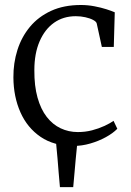

<svg xmlns="http://www.w3.org/2000/svg" viewBox="-20 -588 538 788"><path d="M226 180Q223 148.5 220.8 121Q218.5 93.5 216.2 64Q214 34.5 210 -3H297.5Q293.5 35 290.8 64.5Q288 94 285.8 121.2Q283.5 148.5 280.5 180ZM281.5 11Q201.5 11 146.8 -26.2Q92 -63.5 63.8 -127.2Q35.5 -191 35 -270Q34.5 -329 51.5 -382.8Q68.5 -436.5 103 -478Q137.5 -519.5 189.8 -543.5Q242 -567.5 312 -567.5Q340.5 -567.5 367.8 -562.2Q395 -557 416.8 -550Q438.5 -543 451 -537.5L447 -395.5H398L377 -491.5Q375.5 -499 362.5 -506Q349.5 -513 330.5 -517.2Q311.5 -521.5 291 -521.5Q240 -521.5 202 -494.8Q164 -468 142.5 -418.2Q121 -368.5 121 -300Q120.5 -235.5 134 -187.5Q147.5 -139.5 171.8 -108.2Q196 -77 228.8 -61.5Q261.5 -46 299.5 -46Q330 -46 357.8 -53.2Q385.5 -60.5 408.2 -71Q431 -81.5 446 -92L461.5 -59.5Q443.5 -41 414.2 -25Q385 -9 350.5 1Q316 11 281.5 11Z"/></svg>

Font: Merriweather 24pt Light
Style: Regular
Weight: 300
Designer: Eben Sorkin
Foundry: Eben Sorkin
Version: Version 2.100